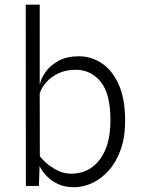

<svg xmlns="http://www.w3.org/2000/svg" viewBox="-20 -798 606 824"><path d="M91 0 90.5 -778H150.5V-534V-434Q155 -459.5 174.8 -488Q194.5 -516.5 230.5 -536.5Q266.5 -556.5 318.5 -556.5Q372 -556.5 417.2 -526.2Q462.5 -496 489.8 -434.8Q517 -373.5 517 -279.5Q517 -208 497.5 -154.5Q478 -101 446 -65.5Q414 -30 375.2 -12.2Q336.5 5.5 297.5 5.5Q256 5.5 226 -9.5Q196 -24.5 177 -45.8Q158 -67 150 -85.5L147 0ZM151 -128.5Q154 -121.5 173.5 -103Q193 -84.5 222.8 -68.5Q252.5 -52.5 285 -52.5Q362 -52.5 408 -113Q454 -173.5 454 -282Q454 -395.5 412.2 -447Q370.5 -498.5 305 -498.5Q263 -498.5 231.2 -483.5Q199.5 -468.5 179.2 -445.8Q159 -423 151 -399L150.5 -400L151 -128.5Z"/></svg>

Font: Spline Sans Light
Style: Regular
Weight: 300
Designer: Eben Sorkin, Mirko Velimirovic
Foundry: Sorkin Type
Version: Version 1.000; ttfautohint (v1.8.3)